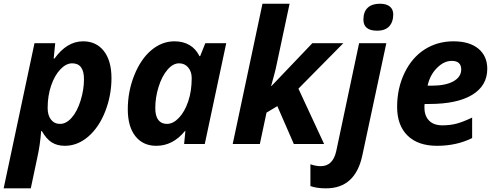

<svg xmlns="http://www.w3.org/2000/svg" viewBox="-53 -780 2685 1040"><path d="M337.9 -437C380.5 -437 401.9 -408.4 401.9 -351.1C401.9 -313 395.8 -274.3 383.5 -235.1C371.3 -195.9 355.3 -165 335.4 -142.6C315.6 -120.1 294.8 -108.9 272.9 -108.9C251.8 -108.9 235.2 -116.7 223.1 -132.3C211.1 -147.9 205.1 -168.8 205.1 -194.8C205.1 -239.1 211.3 -279.5 223.9 -316.2C236.4 -352.8 253 -382.1 273.7 -404.1C294.4 -426 315.8 -437 337.9 -437ZM397 -556.2C338.7 -556.2 287.1 -525.1 242.2 -462.9H237.8L246.1 -545.9H133.8L-33.2 240.2H113.8L148.9 74.2C159 29.9 166 -18.1 169.9 -69.8H173.8C190.4 -40.9 208.5 -20.3 228 -8.3C247.6 3.7 270.8 9.8 297.9 9.8C344.4 9.8 387 -7.1 425.8 -40.8C464.5 -74.5 495 -120 517.3 -177.5C539.6 -234.9 550.8 -294.8 550.8 -356.9C550.8 -419.8 537 -468.7 509.5 -503.7C482 -538.7 444.5 -556.2 397 -556.2Z M851.1 -108.9C830.9 -108.9 815.3 -116 804.4 -130.4C793.5 -144.7 788.1 -166.2 788.1 -194.8C788.1 -232.6 794 -270.7 805.9 -309.1C817.8 -347.5 833.7 -378.4 853.8 -401.9C873.8 -425.3 894.9 -437 917 -437C937.5 -437 954 -429.4 966.6 -414.3C979.1 -399.2 985.4 -380 985.4 -356.9C985.4 -309.7 979 -267.5 966.3 -230.2C953.6 -193 936.8 -163.4 916 -141.6C895.2 -119.8 873.5 -108.9 851.1 -108.9ZM793.5 9.8C853.7 9.8 905.6 -17.1 949.2 -70.8H951.2L944.3 0H1056.2L1172.4 -545.9H1059.1L1031.2 -476.1H1027.3C1014.6 -502.1 996.8 -522 973.9 -535.6C950.9 -549.3 923.7 -556.2 892.1 -556.2C846.5 -556.2 804.7 -540.1 766.6 -508.1C728.5 -476 697.8 -430.7 674.3 -372.3C650.9 -313.9 639.2 -252.4 639.2 -188C639.2 -125.5 652.9 -76.9 680.4 -42.2C707.9 -7.6 745.6 9.8 793.5 9.8Z M1638.7 -545.9 1417.5 -314H1415.5L1429.2 -363.8C1436 -388.5 1440.8 -407.6 1443.4 -420.9L1515.6 -759.8H1368.7L1207.5 0H1354.5L1390.6 -169.9L1449.2 -205.1L1538.6 0H1702.6L1563.5 -299.8L1806.6 -545.9Z M1915.5 -673.8C1915.5 -633.8 1940.1 -613.8 1989.3 -613.8C2019.2 -613.8 2041.3 -621.8 2055.7 -637.9C2070 -654.1 2077.1 -675.1 2077.1 -701.2C2077.1 -720 2071 -734.5 2058.6 -744.6C2046.2 -754.7 2028.2 -759.8 2004.4 -759.8C1976.1 -759.8 1954.2 -752.5 1938.7 -738C1923.3 -723.6 1915.5 -702.1 1915.5 -673.8ZM1713.4 240.2C1819.5 240.2 1885.1 179.9 1910.2 59.1L2039.6 -545.9H1892.1L1768.6 37.1C1756.8 92.4 1728.7 120.1 1684.1 120.1C1666.8 120.1 1648.3 116.7 1628.4 109.9V228C1651.2 236.2 1679.5 240.2 1713.4 240.2Z M2314 9.8C2384.9 9.8 2448.4 -4.2 2504.4 -32.2V-143.1C2471.5 -127.4 2443.5 -116.5 2420.4 -110.4C2397.3 -104.2 2371.6 -101.1 2343.3 -101.1C2312 -101.1 2288 -109.6 2271.2 -126.7C2254.5 -143.8 2246.1 -167.2 2246.1 -196.8V-206.5L2247.1 -216.8H2272C2372.9 -216.8 2450.5 -233.3 2504.9 -266.4C2559.2 -299.4 2586.4 -346.4 2586.4 -407.2C2586.4 -453.5 2570.3 -489.8 2538.1 -516.4C2505.9 -542.9 2460.9 -556.2 2403.3 -556.2C2345.4 -556.2 2293.5 -541.6 2247.6 -512.5C2201.7 -483.3 2165.3 -441 2138.4 -385.5C2111.6 -330 2098.1 -268.6 2098.1 -201.2C2098.1 -134.1 2117 -82.2 2154.8 -45.4C2192.5 -8.6 2245.6 9.8 2314 9.8ZM2394 -450.2C2428.2 -450.2 2445.3 -434.7 2445.3 -403.8C2445.3 -376.8 2431.2 -355.4 2403.1 -339.6C2374.9 -323.8 2335.6 -315.9 2285.2 -315.9H2263.2C2271 -353.4 2287.6 -385.1 2313 -411.1C2338.4 -437.2 2365.4 -450.2 2394 -450.2Z"/></svg>

Font: OpenSans
Style: Bold Italic
Weight: 700
Italic angle: -12°
Foundry: Ascender Corporation
Version: Version 1.10; ttfautohint (v1.2) -l 8 -r 50 -G 200 -x 14 -D 